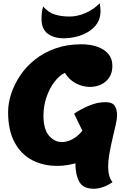

<svg xmlns="http://www.w3.org/2000/svg" viewBox="-20 -998 762 1184"><path d="M559 166Q493 166 469 123Q445 80 445 9Q420 16 392 20.5Q364 25 333 25Q247 25 178.5 -10.5Q110 -46 70 -120Q30 -194 30 -307Q30 -362 49 -420Q68 -478 104.5 -532.5Q141 -587 195.5 -630.5Q250 -674 322 -699.5Q394 -725 482 -725Q536 -725 579.5 -710Q623 -695 648 -665.5Q673 -636 673 -592Q673 -549 653.5 -520Q634 -491 602.5 -476.5Q571 -462 534 -462Q490 -462 448 -484Q406 -506 380 -549Q345 -532 314.5 -491.5Q284 -451 266 -397Q248 -343 248 -285Q248 -201 282 -161.5Q316 -122 362 -122Q394 -122 427.5 -140Q461 -158 488 -192Q476 -218 462.5 -244.5Q449 -271 437 -297Q480 -326 530.5 -347Q581 -368 630 -368Q673 -368 687.5 -345Q702 -322 702 -287Q702 -265 693.5 -228Q685 -191 674.5 -146.5Q664 -102 655.5 -55Q647 -8 647 34Q647 62 654 86Q661 110 674 125Q646 145 615.5 155.5Q585 166 559 166ZM372 -762Q312 -762 274 -790.5Q236 -819 236 -883Q236 -901 238 -919Q240 -937 246 -958Q277 -922 317 -909Q357 -896 408 -896Q458 -896 508 -918Q558 -940 595 -978Q597 -965 598.5 -953Q600 -941 600 -930Q600 -885 579 -853.5Q558 -822 524 -801.5Q490 -781 450 -771.5Q410 -762 372 -762Z"/></svg>

Font: Lemon
Style: Regular
Weight: 400
Designer: Eduardo Rodriguez Tunni
Foundry: Eduardo Rodriguez Tunni
Version: Version 1.003; ttfautohint (v1.8.4.7-5d5b);gftools[0.9.24]